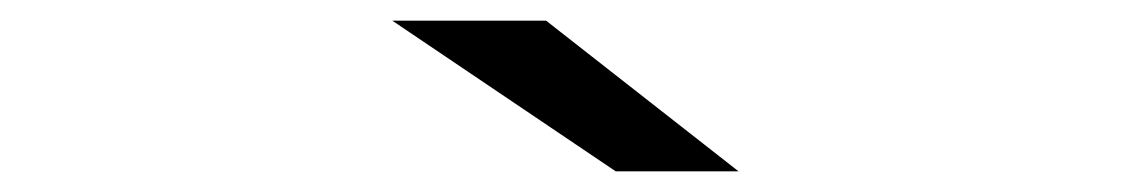

<svg xmlns="http://www.w3.org/2000/svg" viewBox="-20 -728 1112 186"><path d="M576.5 -562 360 -708H509L695.5 -562Z"/></svg>

Font: Trispace Expanded Medium
Style: Regular
Weight: 500
Width: 7
Designer: Tyler Finck
Foundry: Etcetera Type Company
Version: Version 1.210; ttfautohint (v1.8.3)